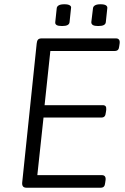

<svg xmlns="http://www.w3.org/2000/svg" viewBox="-20 -880 586 900"><path d="M105 0Q93 0 88 -6Q83 -12 84 -24L152 -676Q153 -688 158 -694Q163 -700 175 -700H524Q533 -700 537.5 -694.5Q542 -689 541 -678L539 -664Q538 -652 533 -646.5Q528 -641 517 -641H216L189 -387H461Q471 -387 475 -382Q479 -377 478 -365L476 -352Q475 -340 470 -334.5Q465 -329 455 -329H184L155 -59H458Q467 -59 471.5 -53.5Q476 -48 475 -37L473 -23Q472 -11 467 -5.5Q462 0 451 0ZM440 -758Q423 -758 415.5 -762.5Q408 -767 408 -776L416 -842Q417 -850 425.5 -855Q434 -860 451 -860Q469 -860 476.5 -855Q484 -850 483 -842L476 -776Q475 -767 466.5 -762.5Q458 -758 440 -758ZM271 -758Q253 -758 245.5 -762.5Q238 -767 239 -776L246 -842Q247 -850 255.5 -855Q264 -860 282 -860Q299 -860 307 -855Q315 -850 313 -842L306 -776Q305 -767 296.5 -762.5Q288 -758 271 -758Z"/></svg>

Font: Asap Light
Style: Italic
Weight: 300
Italic angle: -6°
Designer: Pablo Cosgaya
Foundry: Omnibus-Type
Version: Version 3.001